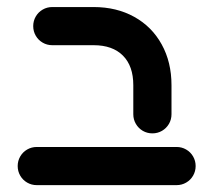

<svg xmlns="http://www.w3.org/2000/svg" viewBox="-20 -539 621 559"><path d="M368.1 -206.3V-291.1Q368.1 -346.7 338 -377Q307.8 -407.4 252.6 -407.4H132.2Q117 -407.4 104.3 -414.8Q91.5 -422.2 84.1 -435Q76.7 -447.8 76.7 -463Q76.7 -478.1 84.1 -490.9Q91.5 -503.7 104.3 -511.1Q117 -518.5 132.2 -518.5H252.6Q319.3 -518.5 370.7 -490Q422.2 -461.5 450.7 -409.8Q479.3 -358.1 479.3 -291.1V-206.3Q479.3 -191.1 471.9 -178.3Q464.4 -165.6 451.7 -158.1Q438.9 -150.7 423.7 -150.7Q408.5 -150.7 395.7 -158.1Q383 -165.6 375.6 -178.3Q368.1 -191.1 368.1 -206.3ZM31.5 -55.6Q31.5 -70.7 38.9 -83.5Q46.3 -96.3 59.1 -103.7Q71.9 -111.1 87 -111.1H494.1Q509.3 -111.1 522 -103.7Q534.8 -96.3 542.2 -83.5Q549.6 -70.7 549.6 -55.6Q549.6 -40.4 542.2 -27.6Q534.8 -14.8 522 -7.4Q509.3 0 494.1 0H87Q71.9 0 59.1 -7.4Q46.3 -14.8 38.9 -27.6Q31.5 -40.4 31.5 -55.6Z"/></svg>

Font: 26F Galaxy Hebrew Black
Style: Regular
Weight: 900
Designer: C₂₉H₂₅N₃O₅
Version: Version 1.000